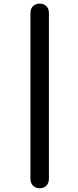

<svg xmlns="http://www.w3.org/2000/svg" viewBox="-20 -801 431 1056"><path d="M198.2 234.4Q175.8 234.4 161.1 219.7Q147.5 205.1 147.5 182.6Q147.5 -121.1 147.5 -730.5Q147.5 -752 161.1 -766.6Q175.8 -781.2 198.2 -781.2Q220.7 -781.2 235.4 -766.6Q249 -752 249 -730.5Q249 -425.8 249 182.6Q249 205.1 235.4 219.7Q220.7 234.4 198.2 234.4Z"/></svg>

Font: Abed
Style: Bold
Weight: 700
Designer: Johan Aakerlund
Version: Version 3.105